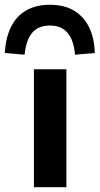

<svg xmlns="http://www.w3.org/2000/svg" viewBox="-61 -784 417 804"><path d="M81 0V-494H217V0ZM42 -555 -41 -562Q-37 -626 -15 -671Q7 -716 48 -740Q89 -764 148 -764Q207 -764 248 -740Q289 -716 311.5 -671Q334 -626 336 -562L253 -555Q248 -616 222 -646.5Q196 -677 148 -677Q99 -677 73.5 -646.5Q48 -616 42 -555Z"/></svg>

Font: Nunito Sans 10pt SemiExpanded
Style: Bold
Weight: 700
Width: 6
Designer: Vernon Adams
Foundry: Vernon Adams
Version: Version 3.101;gftools[0.9.27]